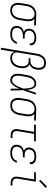

<svg xmlns="http://www.w3.org/2000/svg" viewBox="1496 -2300 1009 4040"><g transform="rotate(90 2000.0 -279.5)"><path d="M197 8Q170 8 144 1.5Q118 -5 97.5 -20.5Q77 -36 64 -58.5Q51 -81 45 -107Q39 -133 40 -160.5Q41 -188 46 -215L67 -345Q71 -370 78.5 -393.5Q86 -417 99.5 -439.5Q113 -462 132 -480.5Q151 -499 173.5 -511.5Q196 -524 220.5 -531Q245 -538 269 -538Q272 -538 275.5 -538Q279 -538 283 -538L518 -530L512 -493L377 -498Q395 -483 406.5 -461.5Q418 -440 423 -416Q428 -392 427 -366Q426 -340 421 -315L400 -185Q396 -160 388.5 -136Q381 -112 368 -89Q355 -66 336.5 -47Q318 -28 295 -15Q272 -2 247 3Q222 8 197 8ZM198 -29Q218 -29 238.5 -33.5Q259 -38 277.5 -49Q296 -60 310.5 -76.5Q325 -93 335 -112Q345 -131 351 -150.5Q357 -170 361 -191L382 -321Q385 -341 386.5 -361.5Q388 -382 385.5 -401Q383 -420 376 -438.5Q369 -457 356.5 -470.5Q344 -484 326 -492Q308 -500 288 -501H277Q274 -501 271.5 -501.5Q269 -502 266 -502Q246 -502 226.5 -495.5Q207 -489 189 -478Q171 -467 156.5 -451Q142 -435 132 -416.5Q122 -398 116 -378.5Q110 -359 107 -339L85 -209Q82 -188 81 -166Q80 -144 83.5 -123.5Q87 -103 96 -84.5Q105 -66 120.5 -53Q136 -40 156 -34.5Q176 -29 198 -29Z M697 8Q673 8 649.5 5Q626 2 605 -6.5Q584 -15 566.5 -29Q549 -43 539 -63Q529 -83 526.5 -106.5Q524 -130 527 -154Q531 -176 541 -197.5Q551 -219 568.5 -235Q586 -251 607.5 -261.5Q629 -272 652 -278Q633 -286 618 -299Q603 -312 594.5 -330Q586 -348 584.5 -368.5Q583 -389 586 -410Q589 -430 597.5 -449.5Q606 -469 621 -484.5Q636 -500 654.5 -510.5Q673 -521 693 -527.5Q713 -534 733 -536Q753 -538 773 -538Q794 -538 814 -536Q834 -534 852.5 -528Q871 -522 887.5 -511.5Q904 -501 915 -485.5Q926 -470 930.5 -450.5Q935 -431 932 -411Q931 -409 931 -407Q931 -405 930 -403H890Q891 -405 891 -406Q891 -407 891 -409Q894 -424 890.5 -438Q887 -452 878.5 -463.5Q870 -475 858 -482.5Q846 -490 832 -494Q818 -498 803 -499.5Q788 -501 773 -501Q758 -501 742 -499.5Q726 -498 710.5 -493.5Q695 -489 680.5 -481.5Q666 -474 654 -462Q642 -450 635 -435Q628 -420 625 -405Q623 -388 624.5 -372Q626 -356 633.5 -342.5Q641 -329 653 -319Q665 -309 679.5 -303.5Q694 -298 710 -296Q726 -294 742 -294H795L789 -257H736Q719 -257 701 -255.5Q683 -254 665.5 -249Q648 -244 631 -235.5Q614 -227 600 -214Q586 -201 578 -183.5Q570 -166 567 -149Q563 -122 570.5 -96.5Q578 -71 597.5 -55.5Q617 -40 643.5 -34.5Q670 -29 697 -29Q722 -29 747.5 -33Q773 -37 797 -49.5Q821 -62 838.5 -83.5Q856 -105 861 -131H901Q895 -98 874.5 -69.5Q854 -41 824.5 -23Q795 -5 762 1.5Q729 8 697 8Z M984 205 1109 -550Q1113 -575 1120 -598.5Q1127 -622 1139.5 -644.5Q1152 -667 1169.5 -686.5Q1187 -706 1209 -719Q1231 -732 1255.5 -737.5Q1280 -743 1304 -743Q1328 -743 1351.5 -737.5Q1375 -732 1394 -718.5Q1413 -705 1425 -685Q1437 -665 1442.5 -642.5Q1448 -620 1448 -595Q1448 -570 1444 -546Q1440 -523 1432.5 -500Q1425 -477 1410.5 -457Q1396 -437 1376 -421.5Q1356 -406 1333 -397Q1359 -385 1378 -363.5Q1397 -342 1406 -314Q1415 -286 1415 -255.5Q1415 -225 1409 -194Q1405 -169 1398 -144Q1391 -119 1378 -95Q1365 -71 1346 -51Q1327 -31 1304 -17Q1281 -3 1255 2.5Q1229 8 1204 8Q1181 8 1159 3.5Q1137 -1 1119.5 -13Q1102 -25 1089.5 -42.5Q1077 -60 1072 -81L1025 205ZM1197 -29Q1218 -29 1240 -33.5Q1262 -38 1281.5 -49.5Q1301 -61 1317 -78.5Q1333 -96 1343.5 -116Q1354 -136 1360.5 -157.5Q1367 -179 1370 -200Q1374 -222 1374.5 -243.5Q1375 -265 1371.5 -285.5Q1368 -306 1358.5 -324Q1349 -342 1333.5 -355Q1318 -368 1298 -373.5Q1278 -379 1256 -379H1202L1208 -415H1262Q1280 -415 1297.5 -419Q1315 -423 1331 -431.5Q1347 -440 1360 -453.5Q1373 -467 1382 -483Q1391 -499 1396 -516Q1401 -533 1404 -551Q1407 -569 1407.5 -588Q1408 -607 1404.5 -625Q1401 -643 1393 -658.5Q1385 -674 1371.5 -685.5Q1358 -697 1340 -701.5Q1322 -706 1303 -706Q1284 -706 1264 -701Q1244 -696 1226.5 -684.5Q1209 -673 1195.5 -656.5Q1182 -640 1172.5 -621.5Q1163 -603 1157.5 -583.5Q1152 -564 1149 -544L1085 -160Q1081 -133 1085 -107Q1089 -81 1105 -63Q1121 -45 1145.5 -37Q1170 -29 1197 -29Z M1671 8Q1645 8 1620 0.5Q1595 -7 1577 -23.5Q1559 -40 1548.5 -63Q1538 -86 1534.5 -111Q1531 -136 1532 -162.5Q1533 -189 1538 -215L1559 -345Q1563 -369 1570 -392.5Q1577 -416 1588.5 -438Q1600 -460 1617 -479.5Q1634 -499 1655 -512.5Q1676 -526 1700 -532Q1724 -538 1748 -538Q1770 -538 1789 -529Q1808 -520 1821 -504Q1834 -488 1842 -469Q1850 -450 1855.5 -429.5Q1861 -409 1864.5 -388.5Q1868 -368 1870 -347Q1885 -392 1900 -438Q1915 -484 1931 -530H1971Q1947 -463 1924.5 -395.5Q1902 -328 1877 -261Q1880 -196 1881.5 -130.5Q1883 -65 1885 0H1845Q1845 -45 1845 -90Q1845 -135 1845 -180Q1836 -160 1826.5 -139.5Q1817 -119 1805.5 -99.5Q1794 -80 1781 -61.5Q1768 -43 1751 -27Q1734 -11 1713.5 -1.5Q1693 8 1671 8ZM1671 -29Q1696 -29 1718 -45Q1740 -61 1756 -82Q1772 -103 1784 -126Q1796 -149 1806.5 -172.5Q1817 -196 1826 -220Q1835 -244 1844 -268Q1843 -286 1842 -303.5Q1841 -321 1839.5 -338.5Q1838 -356 1835.5 -373Q1833 -390 1829.5 -407Q1826 -424 1820.5 -440Q1815 -456 1805.5 -470Q1796 -484 1781 -492.5Q1766 -501 1748 -501Q1729 -501 1709 -496Q1689 -491 1672.5 -478.5Q1656 -466 1643 -449.5Q1630 -433 1621 -415Q1612 -397 1607 -378Q1602 -359 1599 -339L1577 -209Q1574 -189 1572.5 -168.5Q1571 -148 1573 -128Q1575 -108 1581.5 -89.5Q1588 -71 1600.5 -57Q1613 -43 1632 -36Q1651 -29 1671 -29Z M2197 8Q2170 8 2144 1.5Q2118 -5 2097.5 -20.5Q2077 -36 2064 -58.5Q2051 -81 2045 -107Q2039 -133 2040 -160.5Q2041 -188 2046 -215L2067 -345Q2071 -370 2078.5 -393.5Q2086 -417 2099.5 -439.5Q2113 -462 2132 -480.5Q2151 -499 2173.5 -511.5Q2196 -524 2220.5 -531Q2245 -538 2269 -538Q2272 -538 2275.5 -538Q2279 -538 2283 -538L2518 -530L2512 -493L2377 -498Q2395 -483 2406.5 -461.5Q2418 -440 2423 -416Q2428 -392 2427 -366Q2426 -340 2421 -315L2400 -185Q2396 -160 2388.5 -136Q2381 -112 2368 -89Q2355 -66 2336.5 -47Q2318 -28 2295 -15Q2272 -2 2247 3Q2222 8 2197 8ZM2198 -29Q2218 -29 2238.5 -33.5Q2259 -38 2277.5 -49Q2296 -60 2310.5 -76.5Q2325 -93 2335 -112Q2345 -131 2351 -150.5Q2357 -170 2361 -191L2382 -321Q2385 -341 2386.5 -361.5Q2388 -382 2385.5 -401Q2383 -420 2376 -438.5Q2369 -457 2356.5 -470.5Q2344 -484 2326 -492Q2308 -500 2288 -501H2277Q2274 -501 2271.5 -501.5Q2269 -502 2266 -502Q2246 -502 2226.5 -495.5Q2207 -489 2189 -478Q2171 -467 2156.5 -451Q2142 -435 2132 -416.5Q2122 -398 2116 -378.5Q2110 -359 2107 -339L2085 -209Q2082 -188 2081 -166Q2080 -144 2083.5 -123.5Q2087 -103 2096 -84.5Q2105 -66 2120.5 -53Q2136 -40 2156 -34.5Q2176 -29 2198 -29Z M2831 0Q2810 0 2789.5 -3.5Q2769 -7 2751.5 -16.5Q2734 -26 2721.5 -41Q2709 -56 2702.5 -75Q2696 -94 2696 -115.5Q2696 -137 2700 -158L2755 -493H2600L2606 -530H2957L2951 -493H2796L2739 -152Q2735 -129 2737.5 -106.5Q2740 -84 2753 -67.5Q2766 -51 2787.5 -44Q2809 -37 2831 -37H2884V0Z M3197 8Q3173 8 3149.5 5Q3126 2 3105 -6.5Q3084 -15 3066.5 -29Q3049 -43 3039 -63Q3029 -83 3026.5 -106.5Q3024 -130 3027 -154Q3031 -176 3041 -197.5Q3051 -219 3068.5 -235Q3086 -251 3107.5 -261.5Q3129 -272 3152 -278Q3133 -286 3118 -299Q3103 -312 3094.5 -330Q3086 -348 3084.5 -368.5Q3083 -389 3086 -410Q3089 -430 3097.5 -449.5Q3106 -469 3121 -484.5Q3136 -500 3154.5 -510.5Q3173 -521 3193 -527.5Q3213 -534 3233 -536Q3253 -538 3273 -538Q3294 -538 3314 -536Q3334 -534 3352.5 -528Q3371 -522 3387.5 -511.5Q3404 -501 3415 -485.5Q3426 -470 3430.5 -450.5Q3435 -431 3432 -411Q3431 -409 3431 -407Q3431 -405 3430 -403H3390Q3391 -405 3391 -406Q3391 -407 3391 -409Q3394 -424 3390.5 -438Q3387 -452 3378.5 -463.5Q3370 -475 3358 -482.5Q3346 -490 3332 -494Q3318 -498 3303 -499.5Q3288 -501 3273 -501Q3258 -501 3242 -499.5Q3226 -498 3210.5 -493.5Q3195 -489 3180.5 -481.5Q3166 -474 3154 -462Q3142 -450 3135 -435Q3128 -420 3125 -405Q3123 -388 3124.5 -372Q3126 -356 3133.5 -342.5Q3141 -329 3153 -319Q3165 -309 3179.5 -303.5Q3194 -298 3210 -296Q3226 -294 3242 -294H3295L3289 -257H3236Q3219 -257 3201 -255.5Q3183 -254 3165.5 -249Q3148 -244 3131 -235.5Q3114 -227 3100 -214Q3086 -201 3078 -183.5Q3070 -166 3067 -149Q3063 -122 3070.5 -96.5Q3078 -71 3097.5 -55.5Q3117 -40 3143.5 -34.5Q3170 -29 3197 -29Q3222 -29 3247.5 -33Q3273 -37 3297 -49.5Q3321 -62 3338.5 -83.5Q3356 -105 3361 -131H3401Q3395 -98 3374.5 -69.5Q3354 -41 3324.5 -23Q3295 -5 3262 1.5Q3229 8 3197 8Z M3831 0Q3810 0 3789.5 -3.5Q3769 -7 3751.5 -16.5Q3734 -26 3721.5 -41Q3709 -56 3702.5 -75Q3696 -94 3696 -115.5Q3696 -137 3700 -158L3755 -493H3603V-530H3802L3739 -152Q3735 -129 3737.5 -106.5Q3740 -84 3753 -67.5Q3766 -51 3787.5 -44Q3809 -37 3831 -37H3884V0ZM3787 -598 3762 -622 3903 -764 3933 -736Z"/></g></svg>

Font: Iosevka Slab XLtObl
Style: Regular
Weight: 200
Italic angle: -9°
Monospace: yes
Designer: Belleve Invis
Foundry: Belleve Invis
Version: Version 11.1.1; ttfautohint (v1.8.3)